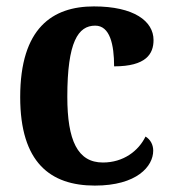

<svg xmlns="http://www.w3.org/2000/svg" viewBox="-20 -569 533 599"><path d="M276 10C407 10 458 -50 458 -99C458 -118 449 -134 434 -143C412 -98 365 -62 301 -62C222 -62 190 -131 190 -267C190 -439 224 -489 277 -489C323 -489 336 -430 336 -362C436 -362 459 -401 459 -444C459 -503 398 -549 273 -549C144 -549 43 -482 43 -266C43 -62 137 10 276 10Z"/></svg>

Font: Noto Serif Ethiopic SemiCondensed
Style: Bold
Weight: 700
Width: 4
Designer: Monotype Design Team
Foundry: Monotype Imaging Inc.
Version: Version 2.102